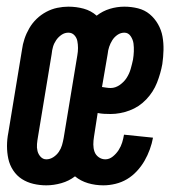

<svg xmlns="http://www.w3.org/2000/svg" viewBox="-20 -548 540 576"><path d="M119 8Q99 8 80 3.5Q61 -1 45.5 -11Q30 -21 19.5 -37Q9 -53 5 -71.5Q1 -90 1 -110Q1 -130 5 -150L46 -399Q48 -415 53.5 -431.5Q59 -448 68 -463.5Q77 -479 90 -491.5Q103 -504 119 -512.5Q135 -521 152 -524.5Q169 -528 185 -528Q209 -528 231 -522Q253 -516 270 -501Q288 -515 309.5 -521.5Q331 -528 353 -528Q374 -528 394 -523Q414 -518 429 -505.5Q444 -493 454 -475.5Q464 -458 467.5 -438.5Q471 -419 470.5 -398Q470 -377 467 -356Q462 -328 451 -300Q440 -272 418.5 -249.5Q397 -227 368.5 -216.5Q340 -206 312 -206Q302 -206 292.5 -206.5Q283 -207 273 -209L262 -138Q260 -126 260 -114.5Q260 -103 263.5 -93Q267 -83 276 -76.5Q285 -70 296 -70Q308 -70 318.5 -78.5Q329 -87 336 -98Q343 -109 346.5 -120.5Q350 -132 352 -144L439 -135Q436 -118 429.5 -100Q423 -82 413.5 -65.5Q404 -49 390.5 -34.5Q377 -20 361 -10.5Q345 -1 326.5 3.5Q308 8 290 8Q266 8 244 1.5Q222 -5 205 -19Q187 -5 164 1.5Q141 8 119 8ZM312 -284Q326 -284 339 -293Q352 -302 360 -314.5Q368 -327 372 -341Q376 -355 379 -369Q381 -381 381.5 -393.5Q382 -406 380.5 -417.5Q379 -429 372 -439.5Q365 -450 353 -450Q342 -450 332.5 -443.5Q323 -437 317 -427.5Q311 -418 307.5 -407.5Q304 -397 303 -386L286 -287Q293 -286 299.5 -285Q306 -284 312 -284ZM119 -70Q130 -70 140 -76.5Q150 -83 156.5 -92.5Q163 -102 166 -112.5Q169 -123 171 -134L212 -382Q214 -393 214 -404Q214 -415 212 -425Q210 -435 203 -442.5Q196 -450 185 -450Q174 -450 164.5 -443.5Q155 -437 148.5 -427.5Q142 -418 139 -407.5Q136 -397 135 -386L94 -138Q92 -127 91 -116Q90 -105 92.5 -95Q95 -85 102 -77.5Q109 -70 119 -70Z"/></svg>

Font: Iosevka Term Curly Semibold
Style: Italic
Weight: 600
Italic angle: -9°
Designer: Belleve Invis
Foundry: Belleve Invis
Version: Version 32.3.0